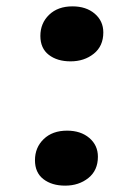

<svg xmlns="http://www.w3.org/2000/svg" viewBox="-20 -567 411 604"><path d="M90 -63Q90 -103 117.5 -129.5Q145 -156 191 -156Q234 -156 261 -133Q288 -110 288 -74Q288 -31 258 -7Q228 17 185 17Q143 17 116.5 -3.5Q90 -24 90 -63ZM107 -454Q107 -494 134.5 -520.5Q162 -547 208 -547Q251 -547 278 -524Q305 -501 305 -465Q305 -422 275 -398Q245 -374 202 -374Q160 -374 133.5 -394.5Q107 -415 107 -454Z"/></svg>

Font: Literata 12pt
Style: Bold Italic
Weight: 700
Italic angle: -2°
Designer: Latin by Veronika Burian and Jose Scaglione. Greek by Irene Vlachou. Cyrillic by Vera Evstafieva
Foundry: TypeTogether
Version: Version 3.002